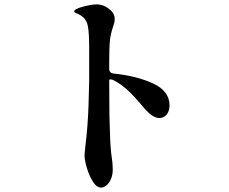

<svg xmlns="http://www.w3.org/2000/svg" viewBox="-20 -813 1040 872"><path d="M496 -479Q602 -468 676 -433.5Q750 -399 750 -334Q750 -309 737 -293Q724 -277 703 -277Q671 -277 628 -330Q594 -371 564 -399.5Q534 -428 501 -446Q491 -452 483.5 -452.5Q476 -453 476 -448Q476 -338 477 -285L478 -254Q480 -161 485 -117Q492 -74 492 -43Q492 -17 483 2Q474 21 462 30Q450 39 439 39Q419 39 402 12Q385 -15 374.5 -50.5Q364 -86 364 -106Q364 -114 368 -152Q373 -189 377 -242Q383 -321 385 -445V-597Q385 -666 379 -694Q375 -715 364 -728Q353 -741 334 -750Q331 -751 326.5 -753Q322 -755 319.5 -757Q317 -759 317 -761Q317 -772 356 -782.5Q395 -793 418 -793Q437 -793 453 -786Q469 -779 486 -763Q501 -748 501 -726Q501 -712 494 -693Q483 -661 479.5 -631.5Q476 -602 476 -533V-501Q476 -481 496 -479Z"/></svg>

Font: Shippori Mincho B1
Style: Bold
Weight: 700
Designer: FONTDASU
Foundry: FONTDASU / Google Inc. / but / Adobe
Version: Version 3.110; ttfautohint (v1.8.3)